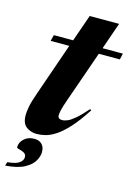

<svg xmlns="http://www.w3.org/2000/svg" viewBox="-130 -726 708 1009"><g transform="rotate(15 224.0 -221.0)"><path d="M228 -198.5Q214 -158.5 210 -140.2Q206 -122 206 -112.5Q206 -92 229.5 -92Q242.5 -92 259 -99Q275.5 -106 299.2 -126.2Q323 -146.5 357.5 -186L364.5 -181Q322.5 -116 287 -77.2Q251.5 -38.5 221.5 -19Q191.5 0.5 166 6.8Q140.5 13 119 13Q87 13 62.5 -5Q38 -23 38 -69Q38 -84 43 -113Q48 -142 67 -195L165.5 -478.5H64L72.5 -512H177.5L228.5 -658H388.5L337.5 -512H448L440.5 -478.5H326ZM38.5 106Q38.5 80 60.2 60.2Q82 40.5 115 40.5Q141.5 40.5 156.5 55.5Q171.5 70.5 171.5 98Q171.5 119.5 157.5 145.2Q143.5 171 107 191.2Q70.5 211.5 2.5 216.5L9 196Q53 192.5 72.2 179Q91.5 165.5 91.5 147Q91.5 131 78.2 124.2Q65 117.5 51.8 114.5Q38.5 111.5 38.5 106Z"/></g></svg>

Font: Newsreader Display
Style: Bold Italic
Weight: 700
Italic angle: -17°
Designer: Hugues Gentile
Foundry: Production Type
Version: Version 1.001